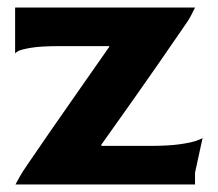

<svg xmlns="http://www.w3.org/2000/svg" viewBox="-20 -488 576 508"><path d="M496 -31V0H21Q23 -4 31 -18.5Q39 -33 55 -56Q113 -141 178.5 -234.5Q244 -328 269 -364V-366H140Q88 -366 61.5 -361.5Q35 -357 27.5 -352.5Q20 -348 20 -346V-468H120H496Q494 -464 486.5 -449Q479 -434 463 -412Q398 -317 334.5 -227Q271 -137 248 -105V-102H376Q426 -102 457 -106.5Q488 -111 502 -116.5Q516 -122 516 -123Z"/></svg>

Font: Red Rose Bold
Style: Regular
Weight: 700
Designer: jaikishan Patel
Version: Version 1.000